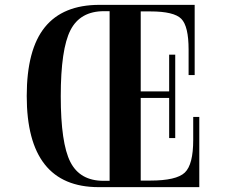

<svg xmlns="http://www.w3.org/2000/svg" viewBox="-20 -770 970 790"><path d="M559 0H431V-750H559ZM690 -394V-367H479V-394ZM781 -461H756V-566Q756 -662 726 -692.5Q696 -723 599 -723H498V-750H781ZM800 -289V0H498V-27H598Q706 -27 740.5 -60Q775 -93 775 -194V-289ZM676 -202V-545H701V-202ZM448 -750V-724H408Q310 -724 270 -646Q230 -568 230 -374Q230 -181 269.5 -103.5Q309 -26 406 -26H450V0H386Q90 0 90 -375Q90 -566 164.5 -658Q239 -750 389 -750Z"/></svg>

Font: Solide Mirage
Style: Etroit
Weight: 400
Designer: Jérémy Landes
Foundry: Velvetyne Type Foundry
Version: Version 1.1